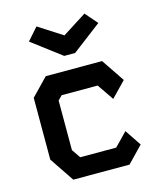

<svg xmlns="http://www.w3.org/2000/svg" viewBox="-119 -897 838 986"><g transform="rotate(-15 300.0 -404.5)"><path d="M148.5 -550H448L530.5 -427.5L453 -347.5L393.5 -434.5H202L180 -412V-148.5L211.5 -102H403L470.5 -171.5L528.5 -85L446.5 0H147.5L60 -130V-458.5ZM325 -626H267L111 -744L168.5 -809L295.5 -727.5L423.5 -809L480 -744Z"/></g></svg>

Font: Kode Mono
Style: Regular
Weight: 400
Monospace: yes
Designer: Isa Ozler
Foundry: Kadena LLC
Version: Version 1.000;gftools[0.9.28]